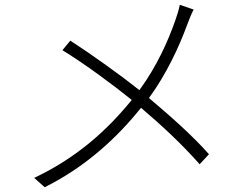

<svg xmlns="http://www.w3.org/2000/svg" viewBox="-20 -764 1040 803"><path d="M274 -594 241 -554C333 -498 456 -407 531 -346C432 -224 305 -106 123 -20L167 19C344 -69 474 -194 570 -313C659 -237 739 -163 815 -77L854 -119C782 -200 693 -278 603 -354C675 -452 729 -568 763 -661C770 -680 781 -708 790 -724L732 -744C728 -724 720 -697 714 -681C683 -592 636 -487 563 -387C488 -447 364 -536 274 -594Z"/></svg>

Font: GenYoGothic2 TW L
Style: Regular
Weight: 300
Version: Version 2.100;PS 2.1;hotconv 16.6.51;makeotf.lib2.5.65220 DE